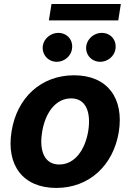

<svg xmlns="http://www.w3.org/2000/svg" viewBox="-20 -929 652 960"><path d="M584.2 -909.1H237.6L224.4 -827.1H571.4ZM264.2 -620C301.5 -620 334.9 -648.4 339.8 -683.2C347.3 -728 316.8 -764.6 271 -764.6C234.7 -764.6 200.3 -737.2 194.2 -701.3C187.5 -657.7 219.5 -620 264.2 -620ZM481.5 -620C518.8 -620 552.2 -648.4 557.2 -683.2C564.6 -728 534.1 -764.6 488.3 -764.6C452.1 -764.6 418 -737.2 411.6 -701.3C404.5 -657 436.8 -620 481.5 -620ZM261.4 10.7C425.8 10.7 546.2 -101.6 573.9 -268.5C601.2 -438.2 516.7 -552.6 350.5 -552.6C185.4 -552.6 65 -440.7 38 -273.1C9.9 -103.7 94.5 10.7 261.4 10.7ZM276.3 -106.5C201.7 -106.5 175.1 -175.4 190.7 -269.2C206 -365.4 258.5 -437.1 335.6 -437.1C409.8 -437.1 436.1 -367.9 421.2 -273.8C405.2 -177.6 352.6 -106.5 276.3 -106.5Z"/></svg>

Font: TID UI
Style: Bold Italic
Weight: 700
Italic angle: -9.39999°
Designer: The TID Project Authors
Foundry: Bakken & Bæck
Version: Version 1.001;hotconv 1.0.109;makeotfexe 2.5.65596